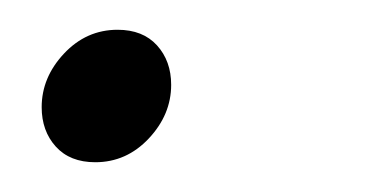

<svg xmlns="http://www.w3.org/2000/svg" viewBox="-20 -101 248 129"><path d="M8 -29Q8 -49 23 -65Q38 -81 59 -81Q76 -81 85.5 -70.5Q95 -60 95 -44Q95 -24 80 -8Q65 8 44 8Q27 8 17.5 -2.5Q8 -13 8 -29Z"/></svg>

Font: Radio Canada Light
Style: Italic
Weight: 300
Italic angle: -12°
Designer: Charles Daoud, Etienne Aubert Bonn, Alexandre Saumier Demers, Jacques Le Bailly
Foundry: Radio-Canada
Version: Version 2.104; ttfautohint (v1.8.4.7-5d5b);gftools[0.9.28.de